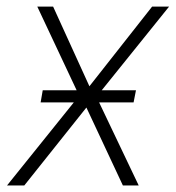

<svg xmlns="http://www.w3.org/2000/svg" viewBox="-20 -566 538 586"><path d="M142.1 -545.9 252.9 -302.7 444.3 -545.9H496.1L274.4 -270.5L403.3 0H355L243.7 -237.8L54.2 0H1.5L221.7 -273.9L93.8 -545.9ZM104 -253.4 110.4 -290.5H395L387.7 -253.4Z"/></svg>

Font: Inter Tight ExtraLight
Style: Italic
Weight: 250
Italic angle: -9.39999°
Designer: Rasmus Andersson
Foundry: rsms
Version: Version 3.004